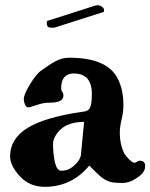

<svg xmlns="http://www.w3.org/2000/svg" viewBox="-20 -675 581 742"><path d="M335 -312Q335 -391 265 -391Q235 -391 223 -368Q217 -355 216.5 -339.5Q216 -324 220.5 -320Q225 -316 225 -306Q225 -288 204 -282Q191 -278 166 -278Q148 -278 121 -269Q94 -260 90 -260Q81 -260 76.5 -271Q72 -282 72 -292Q72 -310 95.5 -348.5Q119 -387 136 -400Q167 -423 193 -437.5Q219 -452 247 -452Q391 -452 433 -375Q457 -331 457 -269Q457 -242 450 -214Q443 -186 443 -160Q443 -118 460 -82Q482 -51 498 -46Q504 -46 509.5 -50Q515 -54 520 -54Q541 -54 541 -33.5Q541 -13 523 2Q487 32 454 32Q421 32 407 28Q393 24 382 17Q371 10 363 2L347 -13L332 -28Q326 -35 325 -35Q257 47 153 47Q94 47 56.5 6Q19 -35 19 -71Q19 -139 87 -181Q157 -223 299 -243Q313 -244 321 -250Q335 -260 335 -312ZM196 -153Q185 -135 185 -119Q185 -81 192 -49Q199 -17 216 -15Q241 -15 259 -29Q291 -54 293 -79L305 -204Q227 -204 196 -153ZM352 -654 356 -655Q366 -655 374 -649Q382 -643 382 -637Q382 -631 381.5 -631Q381 -631 381 -630V-629L193 -569Q191 -568 189 -568H182Q171 -568 166 -571Q161 -574 161 -586V-591Q161 -593 162 -594L350 -654Z"/></svg>

Font: Miltonian Tattoo
Style: Regular
Weight: 400
Designer: Pablo Impallari
Foundry: Pablo Impallari
Version: Version 1.008